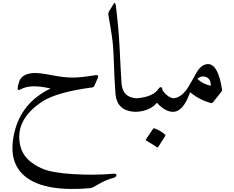

<svg xmlns="http://www.w3.org/2000/svg" viewBox="-20 -746 1564 1281"><path d="M632.8 -226.1 608.9 -172.4Q605 -164.1 597.7 -163.1Q358.4 -131.3 262.7 -68.8Q74.7 54.2 115.7 228Q138.2 324.7 260.3 378.4Q326.2 407.2 469.2 415.8Q612.3 424.3 734.9 413.1Q750.5 411.6 754.9 417.2Q759.3 422.9 754.6 429.7Q750 436.5 742.2 439Q681.6 456.5 647 477.5Q595.7 508.3 583.5 509.3Q289.6 535.2 159.2 439.9Q28.8 344.7 75.2 141.6Q121.6 -61.5 317.4 -155.3Q182.1 -188 114.7 -148.4Q108.9 -145 103.3 -146.2Q97.7 -147.5 97.7 -152.8Q98.6 -176.3 107.9 -202.1Q126.5 -254.4 204.1 -258.8Q242.7 -260.7 327.1 -244.1Q411.6 -227.5 470 -228.5Q528.3 -229.5 613.8 -244.1Q643.1 -249 632.8 -226.1Z M738.3 -720.2Q749 -737.8 753.4 -705.1Q772 -550.3 777.3 -439.9Q787.6 -231.4 791 -188.5Q798.3 -95.7 891.1 -90.3Q917 -88.9 911.1 -53.7Q901.9 0 891.1 0Q759.8 0 750.5 -121.6Q742.7 -224.1 739.7 -327.9Q736.8 -431.6 727.8 -495.8Q718.8 -560.1 703.6 -642.6Q700.7 -658.7 706.5 -668.5Z M1135.3 -90.3Q1151.9 -86.4 1153.8 -78.6Q1155.8 -70.8 1153.8 -55.2Q1146.5 0 1135.3 0Q1081.5 0.5 1026.9 -60.5Q982.4 -6.3 891.1 0Q881.8 0.5 878.4 -15.1L869.6 -56.6Q867.2 -66.9 873.8 -78.1Q880.4 -89.4 891.1 -90.3Q1002.4 -98.6 1039.6 -155.8Q1044.9 -164.1 1053.2 -164.1Q1061.5 -164.1 1062.3 -154.8Q1063 -145.5 1064.5 -142.6Q1097.2 -97.7 1135.3 -90.3ZM1002 112.3Q1004.4 108.4 1010.3 110.4Q1049.8 124 1081.1 151.9Q1085.4 155.8 1082.5 160.6L1034.7 236.3Q1031.7 240.7 1024.7 234.9Q1017.6 229 954.6 190.9Q950.7 188.5 953.1 185.1Z M1368.2 -318.4Q1435.1 -317.4 1460.9 -151.9Q1462.4 -140.6 1458 -135.3L1403.3 -65.9Q1395.5 -55.7 1384.3 -59.1Q1306.6 -81.5 1248.5 -130.9Q1202.6 0 1135.3 0Q1127 0.5 1120.1 -20.5Q1098.1 -89.8 1135.3 -90.3Q1181.6 -91.8 1223.6 -146.5Q1237.8 -164.6 1288.1 -256.3Q1322.3 -318.4 1368.2 -318.4ZM1296.4 -220.2Q1332 -185.5 1386.2 -173.8Q1387.7 -216.8 1357.7 -231Q1327.6 -245.1 1296.4 -220.2Z"/></svg>

Font: Amiri Quran
Style: Regular
Weight: 400
Designer: Khaled Hosny
Version: Version 000.105